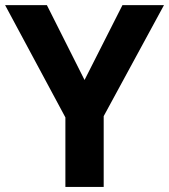

<svg xmlns="http://www.w3.org/2000/svg" viewBox="-20 -734 664 754"><path d="M164.1 -713.9H0L236.8 -272.9V0H387.2V-277.8L624 -713.9H460.9L312 -419.9Z"/></svg>

Font: Noto Reveo Sans
Style: Bold
Weight: 700
Designer: Monotype Design team
Foundry: Monotype Imaging Inc.
Version: Version 1.04